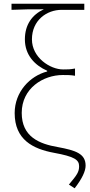

<svg xmlns="http://www.w3.org/2000/svg" viewBox="-20 -814 482 1034"><path d="M382 200C423 147 441 107 441 78C441 14 389 -4 291 -22C192 -39 97 -77 97 -206C97 -338 212 -410 318 -410C344 -410 360 -410 384 -406V-445C357 -440 346 -440 320 -440C250 -440 152 -504 152 -602C152 -705 232 -761 312 -761H434V-794H42V-761C112 -764 144 -764 216 -764C153 -735 114 -681 114 -602C114 -517 168 -462 234 -433V-429C141 -405 59 -319 59 -205C59 -62 157 -12 271 9C380 29 406 46 406 81C406 112 395 128 351 180Z"/></svg>

Font: Noto Sans T Chinese Thin
Style: Regular
Weight: 100
Designer: Ryoko NISHIZUKA (kana & ideographs); Paul D. Hunt (Latin, Greek & Cyrillic); Wenlong ZHANG (bopomofo); Sandoll Communica
Foundry: Adobe Systems Incorporated
Version: Version 1.000;PS 1;hotconv 1.0.78;makeotf.lib2.5.61930